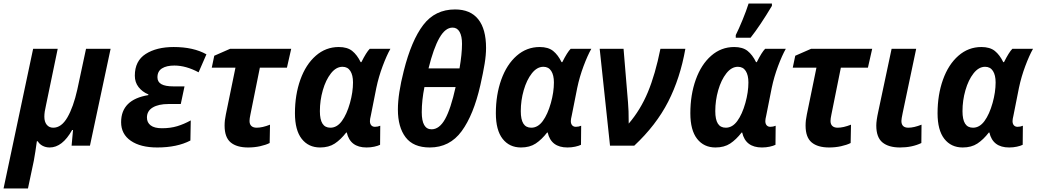

<svg xmlns="http://www.w3.org/2000/svg" viewBox="-53 -818 5820 1078"><path d="M133 -544H271L205 -226Q196 -189 196 -163Q196 -134 209.5 -117.5Q223 -101 246 -101Q292 -101 325.5 -159Q359 -217 381 -315L430 -544H568L452 0H349L357 -88H352Q297 10 226 10Q204 10 186 0.5Q168 -9 159 -25H154Q146 34 137 84L104 240H-33Z M627 -132Q627 -259 780 -284V-288Q746 -302 725 -329Q704 -356 704 -393Q704 -476 765 -515Q826 -554 922 -554Q1033 -554 1106 -513L1062 -412Q991 -450 926 -450Q882 -450 856.5 -434Q831 -418 831 -384Q831 -358 853 -345.5Q875 -333 921 -333H983L962 -234H893Q837 -234 804.5 -214.5Q772 -195 772 -158Q772 -130 793 -114Q814 -98 856 -98Q904 -98 942 -109.5Q980 -121 1018 -142L1016 -29Q941 10 830 10Q736 10 681.5 -27.5Q627 -65 627 -132Z M1208 -113Q1208 -143 1215 -175L1269 -438H1136L1150 -505L1239 -544H1582L1558 -438H1406L1353 -175Q1348 -152 1348 -139Q1348 -120 1358.5 -110.5Q1369 -101 1388 -101Q1420 -101 1463 -118L1461 -15Q1439 -4 1407 3Q1375 10 1340 10Q1276 10 1242 -18.5Q1208 -47 1208 -113Z M1603 -182Q1603 -286 1633.5 -371Q1664 -456 1720 -505Q1776 -554 1849 -554Q1897 -554 1924.5 -532Q1952 -510 1972 -469H1976Q2004 -525 2023 -544H2139Q2118 -507 2095.5 -447Q2073 -387 2060 -325L2029 -169Q2024 -149 2024 -138Q2024 -123 2031.5 -114.5Q2039 -106 2052 -106Q2068 -106 2082 -112L2081 -5Q2069 1 2048.5 5.5Q2028 10 2005 10Q1913 10 1894 -74H1891Q1860 -34 1826.5 -12Q1793 10 1744 10Q1679 10 1641 -38.5Q1603 -87 1603 -182ZM1912 -240Q1929 -301 1929 -355Q1929 -396 1914 -419.5Q1899 -443 1870 -443Q1834 -443 1805 -406Q1776 -369 1759.5 -311.5Q1743 -254 1743 -194Q1743 -147 1757.5 -124Q1772 -101 1802 -101Q1839 -101 1866.5 -138.5Q1894 -176 1912 -240Z M2181 -203Q2181 -291 2214 -420Q2257 -591 2323.5 -678Q2390 -765 2502 -765Q2588 -765 2632 -710Q2676 -655 2676 -549Q2676 -509 2668 -460Q2660 -411 2644 -340Q2606 -173 2539 -81.5Q2472 10 2360 10Q2268 10 2224.5 -47Q2181 -104 2181 -203ZM2527 -434Q2541 -515 2541 -572Q2541 -615 2527.5 -639Q2514 -663 2488 -663Q2447 -663 2414 -605Q2381 -547 2353 -434ZM2505 -329H2330Q2315 -255 2315 -188Q2315 -92 2370 -92Q2414 -92 2446 -149.5Q2478 -207 2505 -329Z M2731 -182Q2731 -286 2761.5 -371Q2792 -456 2848 -505Q2904 -554 2977 -554Q3025 -554 3052.5 -532Q3080 -510 3100 -469H3104Q3132 -525 3151 -544H3267Q3246 -507 3223.5 -447Q3201 -387 3188 -325L3157 -169Q3152 -149 3152 -138Q3152 -123 3159.5 -114.5Q3167 -106 3180 -106Q3196 -106 3210 -112L3209 -5Q3197 1 3176.5 5.5Q3156 10 3133 10Q3041 10 3022 -74H3019Q2988 -34 2954.5 -12Q2921 10 2872 10Q2807 10 2769 -38.5Q2731 -87 2731 -182ZM3040 -240Q3057 -301 3057 -355Q3057 -396 3042 -419.5Q3027 -443 2998 -443Q2962 -443 2933 -406Q2904 -369 2887.5 -311.5Q2871 -254 2871 -194Q2871 -147 2885.5 -124Q2900 -101 2930 -101Q2967 -101 2994.5 -138.5Q3022 -176 3040 -240Z M3314 -544H3448L3473 -243Q3477 -203 3477 -124Q3543 -201 3584.5 -300.5Q3626 -400 3655 -544H3795Q3766 -379 3698.5 -247Q3631 -115 3508 0H3372Z M3823 -182Q3823 -286 3853.5 -371Q3884 -456 3940 -505Q3996 -554 4069 -554Q4117 -554 4144.5 -532Q4172 -510 4192 -469H4196Q4224 -525 4243 -544H4359Q4338 -507 4315.5 -447Q4293 -387 4280 -325L4249 -169Q4244 -149 4244 -138Q4244 -123 4251.5 -114.5Q4259 -106 4272 -106Q4288 -106 4302 -112L4301 -5Q4289 1 4268.5 5.5Q4248 10 4225 10Q4133 10 4114 -74H4111Q4080 -34 4046.5 -12Q4013 10 3964 10Q3899 10 3861 -38.5Q3823 -87 3823 -182ZM4132 -240Q4149 -301 4149 -355Q4149 -396 4134 -419.5Q4119 -443 4090 -443Q4054 -443 4025 -406Q3996 -369 3979.5 -311.5Q3963 -254 3963 -194Q3963 -147 3977.5 -124Q3992 -101 4022 -101Q4059 -101 4086.5 -138.5Q4114 -176 4132 -240ZM4078 -621Q4095 -655 4116 -706Q4137 -757 4150 -798H4281V-785Q4214 -673 4161 -606H4078Z M4470 -113Q4470 -143 4477 -175L4531 -438H4398L4412 -505L4501 -544H4844L4820 -438H4668L4615 -175Q4610 -152 4610 -139Q4610 -120 4620.5 -110.5Q4631 -101 4650 -101Q4682 -101 4725 -118L4723 -15Q4701 -4 4669 3Q4637 10 4602 10Q4538 10 4504 -18.5Q4470 -47 4470 -113Z M4867 -113Q4867 -141 4878 -191L4953 -544H5091L5015 -183Q5008 -150 5008 -139Q5008 -101 5047 -101Q5078 -101 5121 -118L5120 -15Q5068 10 5000 10Q4936 10 4901.5 -18.5Q4867 -47 4867 -113Z M5211 -182Q5211 -286 5241.5 -371Q5272 -456 5328 -505Q5384 -554 5457 -554Q5505 -554 5532.5 -532Q5560 -510 5580 -469H5584Q5612 -525 5631 -544H5747Q5726 -507 5703.5 -447Q5681 -387 5668 -325L5637 -169Q5632 -149 5632 -138Q5632 -123 5639.5 -114.5Q5647 -106 5660 -106Q5676 -106 5690 -112L5689 -5Q5677 1 5656.5 5.5Q5636 10 5613 10Q5521 10 5502 -74H5499Q5468 -34 5434.5 -12Q5401 10 5352 10Q5287 10 5249 -38.5Q5211 -87 5211 -182ZM5520 -240Q5537 -301 5537 -355Q5537 -396 5522 -419.5Q5507 -443 5478 -443Q5442 -443 5413 -406Q5384 -369 5367.5 -311.5Q5351 -254 5351 -194Q5351 -147 5365.5 -124Q5380 -101 5410 -101Q5447 -101 5474.5 -138.5Q5502 -176 5520 -240Z"/></svg>

Font: Noto Sans Display
Style: Bold Italic
Weight: 700
Italic angle: -12°
Designer: Monotype Design team
Foundry: Monotype Imaging Inc.
Version: Version 1.000